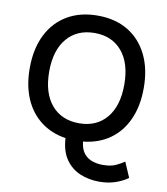

<svg xmlns="http://www.w3.org/2000/svg" viewBox="-99 -797 954 1098"><g transform="rotate(10 378.5 -248.0)"><path d="M551 219Q490 219 438.5 197Q387 175 355 128Q323 81 319 7Q235 -6 174 -53Q113 -100 80.5 -176Q48 -252 48 -352Q48 -464 88.5 -545.5Q129 -627 203.5 -671Q278 -715 380 -715Q482 -715 555.5 -671Q629 -627 669.5 -545.5Q710 -464 710 -352Q710 -248 675 -170Q640 -92 575 -46Q510 0 421 9Q426 54 446 78Q466 102 494.5 111.5Q523 121 555 121Q601 121 630 107.5Q659 94 679 80L717 168Q689 189 646.5 204Q604 219 551 219ZM380 -614Q278 -614 219.5 -545Q161 -476 161 -352Q161 -228 219.5 -159Q278 -90 380 -90Q481 -90 539 -159Q597 -228 597 -352Q597 -476 539 -545Q481 -614 380 -614Z"/></g></svg>

Font: Prodigy Sans Medium
Style: Regular
Weight: 500
Designer: Wei Huang
Foundry: Wei Huang
Version: Version 1.003; ttfautohint (v1.8.3)